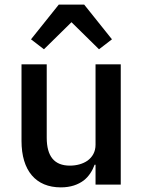

<svg xmlns="http://www.w3.org/2000/svg" viewBox="-20 -798 620 830"><path d="M393 -86H389C380 -61 365 -36 342 -18C318 0 286 12 243 12C135 12 73 -60 73 -189V-520H182V-203C182 -122 215 -82 282 -82C310 -82 338 -89 359 -104C379 -119 393 -141 393 -172V-520H502V0H393ZM344 -778 464 -628 408 -585 289 -702 170 -585 114 -628 234 -778Z"/></svg>

Font: Plexus Sans Medium
Style: Regular
Weight: 500
Version: Version 2.001;PS 002.001;hotconv 1.0.70;makeotf.lib2.5.58329